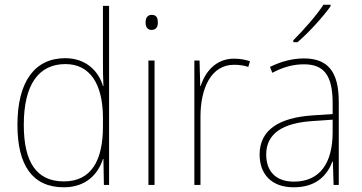

<svg xmlns="http://www.w3.org/2000/svg" viewBox="-20 -785 1536 815"><path d="M251 10C347 10 397 -48 417 -110H419L421 0H443V-760H417V-526C417 -491 417 -457 419 -420H417C399 -482 346 -538 257 -538C127 -538 54 -438 54 -255C54 -83 118 10 251 10ZM251 -15C134 -15 81 -98 81 -255C81 -426 144 -513 258 -513C362 -513 417 -428 417 -284V-248C417 -103 367 -15 251 -15Z M624 -722C604 -722 598 -706 598 -690C598 -673 604 -658 623 -658C644 -658 650 -672 650 -690C650 -706 646 -722 624 -722ZM636 -528H610V0H636Z M973 -536C895 -536 850 -478 832 -420H830L827 -528H805V0H831V-290C831 -410 876 -510 973 -510C997 -510 1016 -507 1034 -501L1041 -525C1021 -532 998 -536 973 -536Z M1383 -758V-765H1353C1323 -719 1270 -659 1225 -614V-606H1243C1291 -647 1349 -711 1383 -758ZM1270 -537C1220 -537 1171 -523 1126 -501L1136 -476C1185 -502 1228 -512 1270 -512C1354 -512 1392 -467 1392 -347V-301L1304 -295C1165 -285 1082 -234 1082 -129C1082 -49 1129 10 1227 10C1324 10 1369 -42 1391 -99H1393L1396 0H1418V-353C1418 -483 1370 -537 1270 -537ZM1305 -271 1392 -277V-220C1391 -98 1342 -14 1227 -14C1152 -14 1110 -57 1110 -129C1110 -220 1183 -263 1305 -271Z"/></svg>

Font: Noto Sans Thai Looped SemiCondensed Thin
Style: Regular
Weight: 100
Width: 4
Designer: Sasikarn Vongin, Ben Mitchell
Foundry: The Fontpad Ltd
Version: Version 1.001